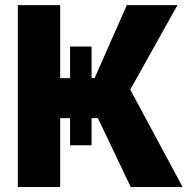

<svg xmlns="http://www.w3.org/2000/svg" viewBox="-20 -748 763 768"><path d="M260.3 -562H346.2V-167H260.3ZM51.3 0V-727.5H220.7V-435.5H358.4L487.3 -727.5H689.9L501 -389.6L710.4 0H502.9L371.6 -275.4H220.7V0Z"/></svg>

Font: Inter 24pt ExtraBold
Style: Regular
Weight: 800
Designer: Rasmus Andersson
Foundry: rsms
Version: Version 4.001;git-66647c0bb